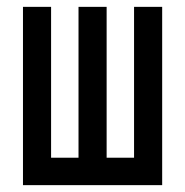

<svg xmlns="http://www.w3.org/2000/svg" viewBox="-20 -540 540 560"><path d="M47 0V-520H129V-80H209V-520H291V-80H371V-520H453V0Z"/></svg>

Font: Iosevka Medium
Style: Regular
Weight: 500
Monospace: yes
Designer: Belleve Invis
Foundry: Belleve Invis
Version: Version 32.5.0; ttfautohint (v1.8.4)